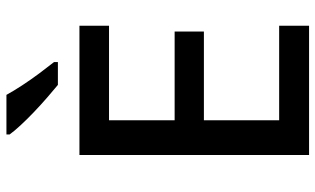

<svg xmlns="http://www.w3.org/2000/svg" viewBox="-212 -769 981 597"><g transform="rotate(-90 278.5 -470.5)"><path d="M497 0H95V-714H497V-622H203V-418H479V-327H203V-93H497ZM282 -941Q294 -919 312 -891.5Q330 -864 349.5 -838Q369 -812 384 -793V-781H313Q296 -795 273.5 -814.5Q251 -834 228.5 -855.5Q206 -877 187.5 -897Q169 -917 159 -931V-941Z"/></g></svg>

Font: Noto Sans Hebrew Medium
Style: Regular
Weight: 500
Designer: Monotype Design Team
Foundry: Monotype Imaging Inc.
Version: Version 2.003